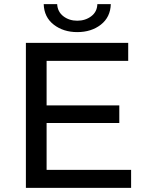

<svg xmlns="http://www.w3.org/2000/svg" viewBox="-20 -907 710 927"><path d="M205 -87H613V0H105V-700H599V-613H205V-398H556V-313H205ZM353 -752Q286 -752 239.5 -788Q193 -824 191 -887H256Q258 -850 286 -828.5Q314 -807 353 -807Q392 -807 420.5 -828.5Q449 -850 450 -887H515Q513 -824 467 -788Q421 -752 353 -752Z"/></svg>

Font: Montserrat Z Med
Style: Regular
Weight: 500
Designer: Julieta Ulanovsky
Foundry: Julieta Ulanovsky
Version: Version 8.000